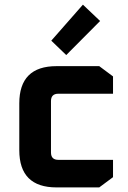

<svg xmlns="http://www.w3.org/2000/svg" viewBox="-20 -816 558 836"><path d="M64 -162.1V-365.9Q64 -528 226.1 -528H412.1L472.1 -483.3V-407.9H234.1Q202 -407.9 202 -375.9V-152.1Q202 -120 234.1 -120H472.1V-44.6L412.1 0H226.1Q64 0 64 -162.1ZM203.3 -638.9 341 -795.7 415.9 -724.6 268.4 -576.3Z"/></svg>

Font: Oxanium ExtraLight
Style: Regular
Weight: 200
Designer: Severin Meyer
Version: Version 2.000